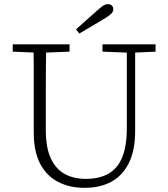

<svg xmlns="http://www.w3.org/2000/svg" viewBox="-20 -887 807 922"><path d="M386 15Q314 15 259 -13.5Q204 -42 173 -100.5Q142 -159 142 -252V-360Q142 -413 142 -465Q142 -517 142 -569.5Q142 -622 141 -674H202Q201 -622 200.5 -570Q200 -518 200 -465.5Q200 -413 200 -360V-263Q200 -178 224 -126.5Q248 -75 291 -51.5Q334 -28 392 -28Q456 -28 500 -52.5Q544 -77 566.5 -131Q589 -185 589 -272V-674H629V-258Q629 -166 599.5 -105.5Q570 -45 516 -15Q462 15 386 15ZM41 -639V-674H314V-639L188 -634H159ZM472 -639V-674H727V-639L618 -634H598ZM345 -746Q371 -769 396.5 -792Q422 -815 447 -837Q465 -853 476 -860Q487 -867 498 -867Q510 -867 517 -860.5Q524 -854 524 -842Q524 -831 514 -821Q504 -811 481 -797Q451 -780 421 -761.5Q391 -743 361 -726Z"/></svg>

Font: Source Serif 4 Light
Style: Regular
Weight: 300
Designer: Frank Grießhammer
Foundry: Adobe Systems Incorporated
Version: Version 4.004;hotconv 1.0.116;makeotfexe 2.5.65601